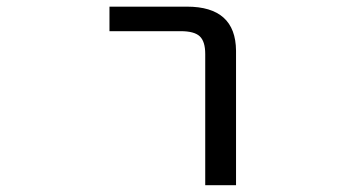

<svg xmlns="http://www.w3.org/2000/svg" viewBox="-20 -544 1040 566"><path d="M302.7 -452.1V-524.4H531.2Q674.8 -524.4 675.8 -394.5V2H585V-384.8Q585 -421.9 568.8 -437Q552.7 -452.1 512.7 -452.1Z"/></svg>

Font: GenEi Gothic M Regular
Style: Regular
Weight: 400
Designer: o_tamon (Modified); [Source Han Sans]
Ryoko NISHIZUKA  (kana & ideographs); Paul D. Hunt (Latin, Greek & Cyrillic); Wenl
Version: Version 1.1a;Original Version 1.004